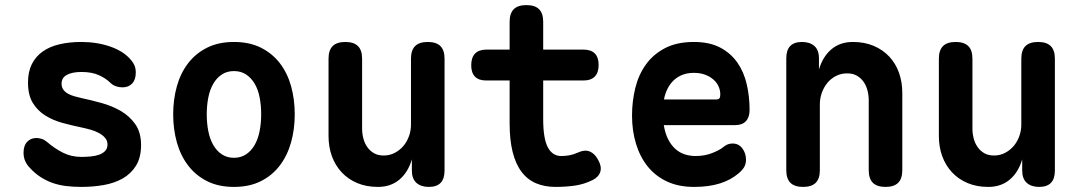

<svg xmlns="http://www.w3.org/2000/svg" viewBox="-20 -725 4240 755"><path d="M300.3 10Q267.5 10 238.8 6.4Q210.1 2.7 185.6 -6.1Q161.1 -14.9 139.3 -29Q117.5 -43.1 98.2 -64Q85.4 -77.1 79 -91.8Q72.6 -106.5 72.6 -124.7Q72.6 -152.3 86.7 -167.3Q100.8 -182.3 123.2 -182.3Q132.8 -182.3 143.6 -179Q154.3 -175.7 164.6 -167.1Q194.5 -141.2 227.5 -124.6Q260.4 -108 300 -108Q317.7 -108 336 -109.7Q354.3 -111.3 369 -116.4Q383.8 -121.4 393.2 -131.2Q402.7 -141 402.7 -157Q402.7 -172 393.2 -182.9Q383.8 -193.9 369 -201.9Q354.3 -210 336 -215.1Q317.7 -220.2 300 -223.9Q262.5 -231.6 225 -241.9Q187.6 -252.3 157.7 -271Q127.8 -289.7 108.9 -320.4Q90.1 -351.2 90.1 -400.4Q90.1 -442.4 105 -472.4Q120 -502.5 147.3 -522Q174.7 -541.6 213.5 -550.8Q252.3 -560 300 -560Q362.2 -560 415.2 -541.3Q468.2 -522.6 496.3 -487.6Q504 -478.7 509 -467.3Q513.9 -455.8 513.9 -439Q513.9 -411.8 499.7 -396.6Q485.5 -381.5 461.3 -381.5Q448.8 -381.5 436.1 -385.7Q423.4 -389.9 413.1 -400.2Q396.8 -416.5 369.3 -429.2Q341.8 -442 300 -442Q282.2 -442 268 -439.2Q253.7 -436.4 243.3 -430.8Q232.8 -425.3 227.5 -416.6Q222.1 -407.9 222.1 -395.8Q222.1 -382.1 229.1 -372.4Q236.1 -362.8 247.4 -356.6Q258.6 -350.3 272.7 -346.4Q286.8 -342.4 300 -339.4Q338 -331.4 379.5 -319.9Q420.9 -308.4 455.4 -288.4Q489.8 -268.4 512.3 -236.2Q534.7 -204 534.7 -154.6Q534.7 -105.7 515 -73.8Q495.2 -41.9 462.8 -23.4Q430.3 -4.9 388 2.6Q345.7 10 300.3 10Z M900 10Q839.2 10 794.4 -12.6Q749.6 -35.1 719.8 -74.2Q690.1 -113.2 675.5 -165Q661 -216.8 661 -275.3Q661 -333.8 675.4 -385.4Q689.8 -437.1 719.5 -476Q749.3 -514.9 794.2 -537.4Q839.2 -560 900 -560Q961.1 -560 1006.1 -537.4Q1051 -514.9 1080.6 -476.3Q1110.2 -437.8 1124.6 -386.1Q1139 -334.5 1139 -275.3Q1139 -216.8 1124.5 -165Q1109.9 -113.2 1080.3 -74.2Q1050.7 -35.1 1005.8 -12.6Q960.8 10 900 10ZM900 -104.5Q927.3 -104.5 947.5 -118Q967.8 -131.4 981.1 -154.5Q994.5 -177.5 1000.7 -208.8Q1007 -240 1007 -275.3Q1007 -311.3 1000.9 -342.2Q994.8 -373.2 981.4 -395.9Q968.1 -418.6 947.8 -432Q927.6 -445.5 900 -445.5Q872.4 -445.5 852.2 -432Q831.9 -418.6 818.6 -395.5Q805.2 -372.5 799.1 -341.4Q793 -310.3 793 -275Q793 -239.7 799.3 -208.6Q805.5 -177.5 818.9 -154.5Q832.2 -131.4 852.5 -118Q872.7 -104.5 900 -104.5Z M1596.1 -494Q1596.1 -527.5 1612.3 -543.7Q1628.6 -560 1662.1 -560Q1695.6 -560 1711.9 -543.7Q1728.1 -527.5 1728.1 -494V-54.6Q1728.1 -21.8 1712.6 -5.9Q1697 10 1666.3 10Q1635.6 10 1617.6 -5.9Q1599.6 -21.8 1599.6 -54.6V-98.2Q1584.2 -46.7 1550.2 -18.4Q1516.2 10 1466.1 10Q1420.5 10 1384.5 -5.3Q1348.6 -20.5 1323.4 -47.6Q1298.2 -74.7 1285 -111.1Q1271.9 -147.5 1271.9 -190.5V-494Q1271.9 -527.5 1288.1 -543.7Q1304.4 -560 1337.9 -560Q1371.4 -560 1387.7 -543.7Q1403.9 -527.5 1403.9 -494V-219.3Q1403.9 -199.6 1408.8 -180.7Q1413.7 -161.7 1424.1 -146.9Q1434.4 -132 1450.2 -122.8Q1466 -113.5 1488.8 -113.5Q1513 -113.5 1533 -124.3Q1553.1 -135 1567 -151.9Q1580.9 -168.7 1588.5 -190.4Q1596.1 -212.1 1596.1 -234.7Z M2274.1 -530Q2303.9 -530 2319 -514.7Q2334 -499.4 2334 -469.6Q2334 -439.8 2319 -424.1Q2303.9 -408.5 2274.1 -408.5H1891.5Q1862.4 -408.5 1847.7 -423.8Q1833 -439.1 1833 -468.2Q1833 -498.7 1848 -514.3Q1863.1 -530 1893.6 -530ZM2250.5 -124.3Q2278.9 -137.4 2298.6 -129.5Q2318.3 -121.5 2331.4 -97.6Q2346.9 -70.6 2340.7 -49.9Q2334.4 -29.2 2310.5 -17.1Q2277 -0.4 2240.9 4.8Q2204.9 10 2165 10Q2121.3 10 2087.6 -4.4Q2053.9 -18.8 2030.8 -49.5Q2007.7 -80.2 1995.8 -127.5Q1984 -174.8 1984 -239.9V-639Q1984 -672.5 2000.2 -688.7Q2016.5 -705 2050 -705Q2083.5 -705 2099.8 -688.7Q2116 -672.5 2116 -639V-256.2Q2116 -180.7 2134 -146.1Q2152 -111.5 2187 -111.5Q2202.8 -111.5 2218.3 -114.2Q2233.8 -116.8 2250.5 -124.3Z M2860.4 -160.7Q2885 -160.7 2899.3 -141.3Q2913.5 -121.8 2913.5 -97.1Q2913.5 -83.2 2908 -71.2Q2902.4 -59.2 2884.8 -43.7Q2869.5 -30.8 2851.5 -20.8Q2833.5 -10.9 2811.6 -3.9Q2789.7 3 2764.4 6.5Q2739.1 10 2709.2 10Q2648.4 10 2602.9 -11.3Q2557.4 -32.5 2526.9 -70.4Q2496.5 -108.3 2480.9 -159.8Q2465.3 -211.2 2465.3 -270.6Q2465.3 -326.2 2478.1 -378.7Q2491 -431.2 2519.9 -471.4Q2548.8 -511.6 2595.2 -535.8Q2641.7 -560 2708.5 -560Q2769.9 -560 2811.7 -538.1Q2853.4 -516.2 2879.3 -479.2Q2905.2 -442.2 2916.4 -393.7Q2927.6 -345.3 2927.6 -292.6Q2927.6 -264.1 2913.2 -248.5Q2898.8 -233 2870.8 -233H2590.2Q2595.6 -200 2607.6 -176.9Q2619.5 -153.7 2636 -139.1Q2652.5 -124.5 2672.7 -118Q2692.9 -111.5 2715.1 -111.5Q2751 -111.5 2780.3 -123.1Q2809.6 -134.6 2823.2 -145.9Q2832.6 -153.6 2841.4 -157.2Q2850.3 -160.7 2860.4 -160.7ZM2799.2 -334Q2804.9 -334 2808.6 -337.9Q2812.4 -341.8 2812.4 -353.7Q2812.4 -369.8 2805.8 -384.8Q2799.2 -399.9 2785.8 -411.8Q2772.4 -423.8 2753 -431.1Q2733.7 -438.5 2708.5 -438.5Q2683.8 -438.5 2664.2 -431Q2644.6 -423.5 2629.9 -409.8Q2615.2 -396.1 2605.4 -377Q2595.6 -357.9 2590.9 -334Z M3203.9 -56Q3203.9 -22.5 3187.7 -6.3Q3171.4 10 3137.9 10Q3104.4 10 3088.1 -6.3Q3071.9 -22.5 3071.9 -56V-495.4Q3071.9 -528.2 3087.4 -544.1Q3103 -560 3133.7 -560Q3164.4 -560 3182.4 -544.1Q3200.4 -528.2 3200.4 -495.4V-451.8Q3215.8 -503.3 3249.8 -531.6Q3283.8 -560 3333.9 -560Q3379.5 -560 3415.5 -544.7Q3451.4 -529.5 3476.6 -502.7Q3501.8 -476 3515 -439.2Q3528.1 -402.5 3528.1 -359.5V-56Q3528.1 -22.5 3511.9 -6.3Q3495.6 10 3462.1 10Q3428.6 10 3412.3 -6.3Q3396.1 -22.5 3396.1 -56V-330.7Q3396.1 -350.4 3391.2 -369.3Q3386.3 -388.3 3375.9 -403.1Q3365.6 -418 3349.8 -427.2Q3334 -436.5 3311.2 -436.5Q3287 -436.5 3267 -426.1Q3246.9 -415.7 3233 -398.5Q3219.1 -381.3 3211.5 -359.6Q3203.9 -337.9 3203.9 -315.3Z M3996.1 -494Q3996.1 -527.5 4012.3 -543.7Q4028.6 -560 4062.1 -560Q4095.6 -560 4111.9 -543.7Q4128.1 -527.5 4128.1 -494V-54.6Q4128.1 -21.8 4112.6 -5.9Q4097 10 4066.3 10Q4035.6 10 4017.6 -5.9Q3999.6 -21.8 3999.6 -54.6V-98.2Q3984.2 -46.7 3950.2 -18.4Q3916.2 10 3866.1 10Q3820.5 10 3784.5 -5.3Q3748.6 -20.5 3723.4 -47.6Q3698.2 -74.7 3685 -111.1Q3671.9 -147.5 3671.9 -190.5V-494Q3671.9 -527.5 3688.1 -543.7Q3704.4 -560 3737.9 -560Q3771.4 -560 3787.7 -543.7Q3803.9 -527.5 3803.9 -494V-219.3Q3803.9 -199.6 3808.8 -180.7Q3813.7 -161.7 3824.1 -146.9Q3834.4 -132 3850.2 -122.8Q3866 -113.5 3888.8 -113.5Q3913 -113.5 3933 -124.3Q3953.1 -135 3967 -151.9Q3980.9 -168.7 3988.5 -190.4Q3996.1 -212.1 3996.1 -234.7Z"/></svg>

Font: Maple Mono
Style: Regular
Weight: 400
Monospace: yes
Designer: subframe7536
Version: Version 7.300